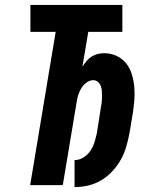

<svg xmlns="http://www.w3.org/2000/svg" viewBox="-20 -755 640 783"><path d="M284 8V-102Q303 -102 320.5 -113Q338 -124 349 -140.5Q360 -157 365.5 -175.5Q371 -194 375 -212Q379 -237 383 -262.5Q387 -288 391 -314Q393 -325 394.5 -336.5Q396 -348 396 -359.5Q396 -371 395.5 -382Q395 -393 391.5 -403Q388 -413 380 -420.5Q372 -428 360 -428Q346 -428 333 -418.5Q320 -409 312 -396Q304 -383 299.5 -369Q295 -355 293 -341L236 0H103L207 -625H104V-735H479V-625H340L316 -483Q324 -495 333 -506Q342 -517 354 -524.5Q366 -532 379 -535Q392 -538 405 -538Q432 -538 455.5 -527Q479 -516 494.5 -496.5Q510 -477 517.5 -452.5Q525 -428 527.5 -402Q530 -376 528 -349Q526 -322 522 -296L508 -212Q503 -185 495 -157.5Q487 -130 473 -104.5Q459 -79 438.5 -57Q418 -35 393 -20Q368 -5 340 1.5Q312 8 284 8Z"/></svg>

Font: Iosevka Curly XBdEx
Style: Italic
Weight: 800
Width: 7
Italic angle: -9°
Monospace: yes
Designer: Belleve Invis
Foundry: Belleve Invis
Version: Version 11.1.0; ttfautohint (v1.8.3)